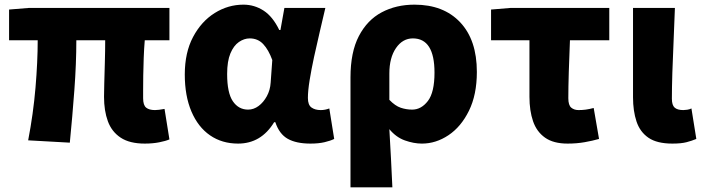

<svg xmlns="http://www.w3.org/2000/svg" viewBox="-20 -603 3018 825"><path d="M602 14Q537 14 498.5 -11.5Q460 -37 443.5 -82Q427 -127 427 -187Q427 -203 428 -243.5Q429 -284 430.5 -334Q432 -384 432 -430H308Q308 -330 299.5 -215.5Q291 -101 280 10L101 0Q123 -114 132.5 -226Q142 -338 142 -430H19V-562L105 -569H708V-430H602Q599 -394 597.5 -354Q596 -314 595.5 -278Q595 -242 595 -216Q595 -190 595 -181Q595 -151 608 -140.5Q621 -130 646 -130Q660 -130 687 -135L708 -4Q692 3 664 8.5Q636 14 602 14Z M1003 14Q934 14 882.5 -21.5Q831 -57 802.5 -124Q774 -191 774 -283Q774 -377 809.5 -444Q845 -511 902.5 -547Q960 -583 1026 -583Q1073 -583 1112.5 -557.5Q1152 -532 1180 -474H1185L1202 -569H1378Q1367 -521 1354 -466.5Q1341 -412 1329.5 -358.5Q1318 -305 1310.5 -259Q1303 -213 1303 -182Q1303 -152 1318.5 -141Q1334 -130 1358 -130Q1377 -130 1395 -137L1416 -6Q1400 2 1374.5 8Q1349 14 1314 14Q1253 14 1216.5 -6.5Q1180 -27 1163 -78H1158Q1102 14 1003 14ZM1046 -132Q1070 -132 1091 -147.5Q1112 -163 1126.5 -189.5Q1141 -216 1143 -248L1150 -345Q1134 -389 1111 -413.5Q1088 -438 1053 -438Q1029 -438 1006.5 -422.5Q984 -407 970 -373.5Q956 -340 956 -285Q956 -204 980.5 -168Q1005 -132 1046 -132Z M1486 202V-270Q1486 -379 1522 -448Q1558 -517 1620 -550Q1682 -583 1761 -583Q1886 -583 1957.5 -507Q2029 -431 2029 -294Q2029 -196 1995 -127Q1961 -58 1907 -22Q1853 14 1793 14Q1758 14 1720 0.5Q1682 -13 1653 -48Q1657 16 1660 78Q1663 140 1666 202ZM1751 -132Q1790 -132 1818.5 -169Q1847 -206 1847 -291Q1847 -438 1754 -438Q1710 -438 1681.5 -396.5Q1653 -355 1653 -287V-174Q1678 -148 1702 -140Q1726 -132 1751 -132Z M2419 14Q2358 14 2322 -11.5Q2286 -37 2270.5 -82Q2255 -127 2255 -187V-430H2090V-562L2175 -569H2598V-430H2429Q2426 -360 2424 -293.5Q2422 -227 2422 -181Q2422 -151 2434.5 -140.5Q2447 -130 2466 -130Q2482 -130 2497 -132Q2512 -134 2531 -139L2554 -6Q2526 2 2492 8Q2458 14 2419 14Z M2869 14Q2803 14 2766.5 -11Q2730 -36 2715 -81Q2700 -126 2700 -185V-569H2880Q2878 -504 2874.5 -430.5Q2871 -357 2869 -290.5Q2867 -224 2867 -179Q2867 -151 2879 -140.5Q2891 -130 2916 -130Q2923 -130 2933 -131.5Q2943 -133 2951 -137L2972 -6Q2953 2 2930 8Q2907 14 2869 14Z"/></svg>

Font: Source Han Sans TC Heavy
Style: Regular
Weight: 900
Designer: Ryoko NISHIZUKA Ë•øÂ°öÊ∂ºÂ≠ê (kana, bopomofo & ideographs); Paul D. Hunt (Latin, Greek & Cyrillic); Sandoll Communicatio
Foundry: Adobe
Version: Version 2.004;hotconv 1.0.118;makeotfexe 2.5.65603